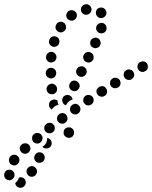

<svg xmlns="http://www.w3.org/2000/svg" viewBox="-129 -573 725 915"><path d="M-39 275Q-39 274 -38 273Q-29 270 -20 274Q-11 278 -8 287Q-6 292 -6 297Q-6 302 -8 306Q-10 311 -13 314Q-17 318 -22 320Q-32 324 -41 320Q-51 316 -55 306Q-55 305 -56 303Q-56 301 -56 299Q-52 296 -49 292Q-42 285 -39 275ZM-68 242Q-76 235 -86 236Q-97 236 -103 244Q-110 252 -109 262V263Q-109 268 -107 272Q-105 277 -101 280Q-97 283 -92 285Q-88 286 -83 286Q-72 285 -66 277Q-59 270 -60 259Q-60 248 -68 242ZM-2 249Q0 259 8 265Q17 271 27 269Q37 267 43 258Q49 249 47 239Q45 229 36 223Q28 217 18 219Q7 222 2 230L1 231Q-4 239 -2 249ZM-37 195Q-36 190 -37 185Q-37 180 -40 176Q-43 172 -47 169Q-55 163 -66 165Q-76 167 -82 175V176Q-88 184 -86 194Q-84 205 -76 211Q-72 213 -67 215Q-62 216 -57 215Q-52 214 -48 211Q-44 209 -41 204Q-38 200 -37 195ZM35 186Q39 196 48 201Q53 203 58 203Q63 203 67 202Q72 200 76 197Q79 193 82 189V188Q86 179 83 169Q79 160 70 155Q66 153 61 153Q56 152 51 154Q46 156 43 159Q39 162 37 167Q32 177 35 186ZM16 136Q16 126 10 118Q3 110 -8 110Q-18 109 -26 116Q-34 123 -35 133Q-35 144 -28 151Q-25 155 -21 157Q-16 159 -11 160Q-6 160 -1 158Q3 157 7 154V153Q15 146 16 136ZM116 101Q119 111 115 120V121Q110 130 100 133Q90 137 81 132Q79 131 77 130Q75 128 73 126Q76 124 79 122H80Q87 116 91 108Q95 99 96 89Q96 87 96 85Q98 85 100 85Q102 86 103 87Q113 91 116 101ZM71 97Q73 92 74 87Q74 83 73 78Q71 73 68 69Q61 61 51 61Q40 60 33 66L32 67Q28 70 26 74Q24 79 24 84Q23 89 25 93Q26 98 29 102Q36 110 46 111Q57 112 65 105V104Q69 101 71 97ZM198 34Q187 34 180 42Q177 45 175 50Q174 55 174 60Q174 65 176 69Q178 74 182 77Q190 84 200 84Q211 83 218 76Q221 72 223 67Q224 63 224 58Q224 53 222 48Q220 44 216 40Q208 33 198 34ZM132 40Q133 30 127 22Q124 18 120 15Q115 13 110 12Q105 12 101 13Q96 14 92 17V18Q83 24 82 34Q81 45 87 53Q94 61 104 62Q114 63 123 57Q131 50 132 40ZM182 11H183Q187 8 189 4Q192 0 193 -5Q193 -10 192 -15Q191 -20 188 -24Q182 -32 172 -34Q161 -35 153 -29Q149 -26 146 -22Q144 -17 143 -12Q142 -7 143 -3Q144 2 147 6Q154 15 164 16Q174 18 182 12ZM251 -40Q253 -44 254 -49Q255 -54 254 -58Q253 -63 250 -67Q247 -71 243 -74Q239 -77 234 -78Q229 -79 224 -77Q220 -76 215 -74V-73Q211 -70 208 -66Q206 -62 205 -57Q204 -52 205 -47Q206 -43 209 -38Q215 -30 225 -28Q235 -26 244 -32V-33Q248 -35 251 -40ZM144 -72Q147 -73 150 -74Q148 -77 147 -80Q145 -87 145 -94Q140 -97 135 -98Q129 -100 124 -98Q114 -96 108 -87Q103 -79 105 -68Q106 -63 109 -59Q112 -55 116 -52Q117 -52 117 -52Q118 -52 118 -51Q122 -58 127 -62Q134 -69 144 -72ZM317 -91Q319 -101 313 -110Q308 -118 297 -120Q287 -122 279 -117L278 -116Q270 -111 268 -100Q266 -90 271 -82Q274 -78 278 -75Q282 -72 287 -71Q292 -70 297 -71Q302 -72 306 -75Q315 -81 317 -91ZM169 -87Q165 -97 170 -106V-107Q174 -116 184 -119Q194 -123 203 -118Q209 -115 213 -110Q216 -105 217 -99Q209 -97 203 -92H202Q195 -87 190 -79Q187 -75 186 -71Q184 -71 183 -72Q182 -72 181 -73Q172 -77 169 -87ZM377 -123Q380 -127 381 -132Q382 -137 381 -142Q380 -147 377 -151Q372 -160 362 -162Q351 -164 343 -158H342Q338 -155 335 -151Q332 -147 331 -142Q330 -138 331 -133Q332 -128 335 -124Q340 -115 350 -113Q361 -110 369 -116H370Q374 -119 377 -123ZM134 -168Q126 -175 116 -174Q106 -173 99 -165Q92 -157 93 -147V-146Q94 -136 102 -129Q110 -123 121 -124Q126 -124 130 -126Q134 -129 138 -133Q141 -136 142 -141Q144 -146 143 -151Q142 -162 134 -168ZM202 -155Q205 -146 215 -141Q224 -136 234 -140Q243 -143 248 -153Q250 -157 251 -162Q251 -167 249 -172Q248 -177 244 -180Q241 -184 237 -186Q227 -191 218 -188Q208 -184 203 -175V-174Q199 -165 202 -155ZM441 -163Q444 -167 445 -172Q446 -177 445 -182Q444 -187 442 -191Q436 -200 426 -202Q416 -204 407 -199Q403 -196 400 -192Q397 -188 396 -183Q395 -178 395 -173Q396 -169 399 -164Q404 -156 414 -153Q424 -151 433 -156H434Q438 -159 441 -163ZM510 -211Q512 -221 507 -230Q502 -239 492 -241Q482 -244 473 -239L472 -238Q463 -233 461 -223Q458 -213 464 -204Q469 -195 479 -193Q489 -190 498 -195V-196Q507 -201 510 -211ZM137 -235Q135 -240 131 -243Q128 -246 123 -248Q119 -250 114 -250Q103 -250 96 -242Q89 -235 89 -224Q89 -219 91 -214Q93 -210 97 -206Q101 -203 105 -201Q110 -199 115 -199Q125 -200 132 -207Q139 -215 139 -225Q139 -230 137 -235ZM235 -224Q239 -214 248 -209Q252 -207 257 -207Q262 -206 267 -208Q272 -210 275 -213Q279 -216 281 -221H282Q286 -231 283 -240Q279 -250 270 -255Q266 -257 261 -257Q256 -257 251 -256Q246 -254 243 -251Q239 -248 237 -243H236Q232 -233 235 -224ZM571 -240Q574 -244 575 -249Q576 -254 576 -259Q575 -264 573 -268Q568 -277 558 -280Q548 -282 539 -277H538Q529 -272 527 -262Q524 -252 529 -243Q534 -234 544 -231Q554 -228 563 -234Q568 -236 571 -240ZM269 -292Q272 -282 281 -278Q291 -273 300 -276Q310 -280 315 -289Q319 -299 316 -309Q313 -318 303 -323Q294 -327 284 -324Q275 -321 270 -311Q265 -302 269 -292ZM134 -317Q128 -325 117 -326Q112 -326 108 -325Q103 -323 99 -320Q95 -317 93 -312Q91 -308 90 -303Q89 -292 96 -284Q103 -276 113 -275Q118 -275 123 -277Q127 -278 131 -281Q135 -284 137 -289Q140 -293 140 -298V-299Q141 -309 134 -317ZM302 -360Q305 -350 315 -346Q324 -341 334 -345Q344 -348 348 -357V-358Q353 -367 349 -377Q346 -387 337 -391Q327 -396 318 -392Q308 -389 303 -380V-379Q299 -370 302 -360ZM152 -387Q147 -396 137 -399Q132 -401 127 -400Q122 -400 118 -397Q113 -395 110 -391Q107 -387 106 -383V-382Q102 -372 107 -363Q112 -354 122 -351Q127 -349 132 -350Q137 -350 141 -353Q145 -355 149 -359Q152 -363 153 -367V-368Q156 -378 152 -387ZM332 -427Q337 -418 347 -415Q357 -412 366 -417Q375 -421 378 -431V-432Q381 -442 376 -451Q371 -460 362 -463Q352 -466 343 -461Q333 -456 330 -446Q327 -436 332 -427ZM186 -440Q186 -445 185 -450Q184 -455 181 -459Q179 -463 174 -465Q166 -471 155 -469Q145 -466 140 -458V-457Q137 -453 136 -448Q135 -443 136 -438Q137 -434 140 -430Q143 -425 147 -423Q156 -417 166 -419Q176 -422 182 -430V-431Q185 -435 186 -440ZM237 -496Q239 -506 233 -514Q226 -523 216 -524Q206 -526 198 -520H197Q193 -517 191 -513Q188 -508 187 -503Q186 -499 187 -494Q189 -489 191 -485Q194 -481 199 -478Q203 -476 208 -475Q213 -474 218 -475Q222 -476 226 -479H227Q235 -485 237 -496ZM350 -487Q360 -486 368 -492Q377 -499 378 -509Q379 -519 373 -527L372 -528Q366 -536 356 -537Q346 -538 337 -532Q329 -526 328 -515Q327 -505 333 -497Q340 -488 350 -487ZM286 -503H285Q275 -501 266 -508Q258 -514 257 -524Q255 -534 262 -543Q268 -551 278 -552L279 -553Q289 -554 297 -548Q305 -542 307 -531Q307 -530 307 -528Q307 -526 307 -525Q306 -523 306 -520Q304 -513 298 -509Q293 -504 286 -503Z"/></svg>

Font: FRB American Cursive Dotted Black
Style: Bold Italic
Weight: 900
Italic angle: -25°
Version: Version 2.0;Modular Font Editor K font №1